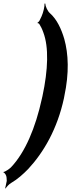

<svg xmlns="http://www.w3.org/2000/svg" viewBox="-52 -845 411 1108"><path d="M-14 181 -13 199C-16 212 -20 232 -22 241L-20 243C-14 233 1 217 12 211C48 190 81 161 111 130C201 33 279 -102 317 -278L319 -289C348 -424 343 -534 319 -620C302 -678 276 -734 236 -769C222 -781 210 -809 209 -825L205 -824C206 -808 198 -773 188 -751L175 -724C172 -720 168 -716 165 -715V-711C167 -712 174 -709 175 -706C183 -694 191 -678 198 -658C230 -573 226 -444 193 -290L190 -277C153 -107 93 35 11 121C2 130 -23 147 -31 147L-32 151C-24 151 -14 169 -14 181Z"/></svg>

Font: Asimov
Style: EdgeExtremeIt
Weight: 500
Designer: Google
Version: Version 2.000980: 2014